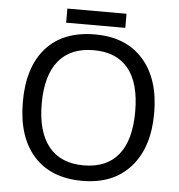

<svg xmlns="http://www.w3.org/2000/svg" viewBox="-57 -896 896 960"><g transform="rotate(5 390.5 -416.0)"><path d="M720.2 -357.9Q720.2 -186.5 633.5 -88.4Q546.9 9.8 391.1 9.8Q233.4 9.8 147.2 -86.7Q61 -183.1 61 -358.9Q61 -533.2 146.7 -629.2Q232.4 -725.1 392.1 -725.1Q547.4 -725.1 633.8 -627.7Q720.2 -530.3 720.2 -357.9ZM155.8 -357.9Q155.8 -216.3 215.8 -142.1Q275.9 -67.9 391.1 -67.9Q505.9 -67.9 565.4 -141.1Q625 -214.4 625 -357.9Q625 -501 565.9 -573.5Q506.8 -646 392.1 -646Q275.9 -646 215.8 -572.5Q155.8 -499 155.8 -357.9ZM242.2 -841.8H539.1V-771H242.2Z"/></g></svg>

Font: NotoPenekeko
Style: Regular
Weight: 400
Designer: Monotype Design team
Foundry: Monotype Imaging Inc.
Version: Version 1.04